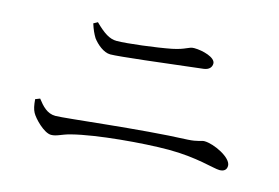

<svg xmlns="http://www.w3.org/2000/svg" viewBox="-72 -751 1144 788"><g transform="rotate(15 500.0 -357.5)"><path d="M190.9 -109.1C214.6 -109.1 231.6 -122.5 269 -132C371.8 -158.5 566.1 -175.1 674.1 -175.1C793.4 -175.1 870.5 -148.4 896 -148.4C915 -148.4 925.9 -157.2 925.9 -174.4C925.9 -208.9 846.9 -247 806.1 -247C793.6 -247 781.2 -237.6 737.8 -235.3C538.1 -228 232.1 -188.9 187.9 -188.9C153.1 -188.9 130.5 -214.2 109.6 -241.4L90.3 -233.8C92.6 -207.5 95.6 -192.5 102.9 -178.8C114.5 -157 161.1 -109.1 190.9 -109.1ZM340.3 -491C376.5 -491 561.7 -513.5 726 -533C748.2 -535.8 759.1 -548 759.1 -564.1C759.1 -589.7 703.6 -605.1 667 -605.1C643.2 -605.1 637.3 -590.7 579.5 -578.8C517.2 -566.5 393.7 -551.1 351.4 -551.1C321.4 -551.1 295.7 -568 257.5 -605.6L240.2 -596C248.3 -570.8 255.2 -555.8 265.1 -539.5C281.9 -517.1 312.1 -491 340.3 -491Z"/></g></svg>

Font: Source Han Serif TW VF
Style: Regular
Weight: 250
Designer: Ryoko NISHIZUKA 西塚涼子 (kana & ideographs); Frank Grießhammer (Latin, Greek & Cyrillic); Wenlong ZHANG 张文龙 (bopomofo); San
Foundry: Adobe
Version: Version 2.002;hotconv 1.1.0;makeotfexe 2.6.0